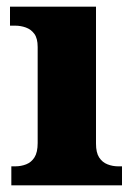

<svg xmlns="http://www.w3.org/2000/svg" viewBox="-20 -556 405 576"><path d="M14 0V-57H26Q43 -57 58.5 -63Q74 -69 83.5 -84Q93 -99 93 -127V-415Q93 -441 83 -454.5Q73 -468 57.5 -473.5Q42 -479 26 -479H10V-536H268V-125Q268 -98 277.5 -83.5Q287 -69 302.5 -63Q318 -57 334 -57H346V0Z"/></svg>

Font: Noto Serif Gujarati ExtraBold
Style: Regular
Weight: 800
Version: Version 2.102